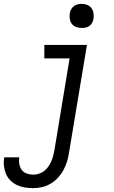

<svg xmlns="http://www.w3.org/2000/svg" viewBox="-69 -753 589 996"><path d="M103 223Q81 223 59.5 219.5Q38 216 19 207Q0 198 -15 183Q-30 168 -38 149Q-46 130 -48.5 108Q-51 86 -47 64Q-47 64 -47 63.5Q-47 63 -47 63H31Q31 63 31 63Q31 63 31 63Q28 80 31 97.5Q34 115 43.5 128Q53 141 69.5 147Q86 153 103 153Q118 153 132.5 148.5Q147 144 159.5 134.5Q172 125 181 112Q190 99 196.5 85Q203 71 206.5 56.5Q210 42 213 28L292 -450H161V-520H382L289 39Q286 62 279 84.5Q272 107 260.5 128.5Q249 150 232 168.5Q215 187 194 199.5Q173 212 149.5 217.5Q126 223 103 223ZM355 -608Q340 -608 326 -613Q312 -618 303.5 -629.5Q295 -641 293 -655.5Q291 -670 293 -685Q295 -695 300.5 -705Q306 -715 315 -721.5Q324 -728 334 -730.5Q344 -733 355 -733Q370 -733 383.5 -727.5Q397 -722 405.5 -710.5Q414 -699 416 -684.5Q418 -670 416 -655Q414 -645 409 -635Q404 -625 395 -618.5Q386 -612 375.5 -610Q365 -608 355 -608Z"/></svg>

Font: Iosevka Gothic
Style: Italic
Weight: 400
Italic angle: -9°
Monospace: yes
Designer: Belleve Invis
Foundry: Belleve Invis
Version: Version 15.5.1; ttfautohint (v1.8.4)